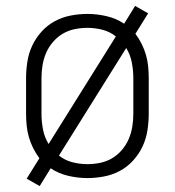

<svg xmlns="http://www.w3.org/2000/svg" viewBox="-20 -589 590 648"><path d="M114 39 70 14 113 -55Q101 -71 92 -89Q83 -107 77.5 -126Q72 -145 70 -165Q68 -185 68 -205V-325Q68 -353 72.5 -381.5Q77 -410 89 -435.5Q101 -461 120.5 -482.5Q140 -504 165 -517.5Q190 -531 218.5 -536.5Q247 -542 275 -542Q307 -542 339.5 -534.5Q372 -527 399 -509L436 -569L480 -544L437 -475Q449 -459 458 -441Q467 -423 472.5 -404Q478 -385 480 -365Q482 -345 482 -325V-205Q482 -177 477.5 -148.5Q473 -120 461 -94.5Q449 -69 429.5 -47.5Q410 -26 385 -12.5Q360 1 331.5 6.5Q303 12 275 12Q243 12 210.5 4.5Q178 -3 151 -21ZM144 -103 371 -466Q351 -482 326 -488.5Q301 -495 275 -495Q253 -495 231.5 -490.5Q210 -486 191.5 -475Q173 -464 158.5 -447Q144 -430 135.5 -410Q127 -390 123.5 -368.5Q120 -347 120 -325V-205Q120 -179 125 -152.5Q130 -126 144 -103ZM275 -35Q297 -35 318.5 -39.5Q340 -44 358.5 -55Q377 -66 391.5 -83Q406 -100 414.5 -120Q423 -140 426.5 -161.5Q430 -183 430 -205V-325Q430 -351 425 -377.5Q420 -404 406 -427L179 -64Q199 -48 224 -41.5Q249 -35 275 -35Z"/></svg>

Font: Lode Dark
Style: Regular
Weight: 400
Monospace: yes
Designer: Belleve Invis
Foundry: Belleve Invis
Version: Version 29.2.0; ttfautohint (v1.8.3)